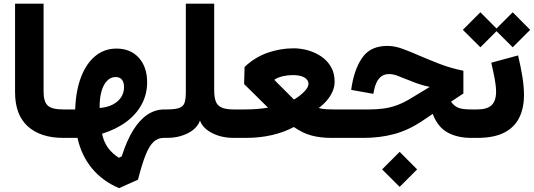

<svg xmlns="http://www.w3.org/2000/svg" viewBox="-20 -729 2823 1015"><path d="M59.6 -709.5V-241.2Q59.6 -121.6 127.2 -60.8Q194.8 0 315.4 0V-150.4Q253.4 -150.4 231.9 -171.4Q210.4 -192.4 210.4 -244.1V-709.5Z M595.7 -472.2Q531.7 -472.2 483.9 -432.9Q436 -393.6 408.4 -321.5Q380.9 -249.5 377.4 -150.4H315.4Q304.7 -150.4 299.8 -133.1Q294.9 -115.7 294.9 -75.7Q294.9 -35.6 299.8 -17.8Q304.7 0 315.4 0H389.6Q410.2 93.3 466.3 161.1Q522.5 229 609.9 265.6L709.5 220.7Q731 136.7 750.5 88.6Q770 40.5 792.5 20.3Q814.9 0 844.7 0H860.8V-150.4H847.7Q800.3 -150.4 758.8 -122.6Q717.3 -94.7 683.3 -39.6Q649.4 15.6 623.5 97.7L608.4 105Q572.3 82 550.3 51.3Q528.3 20.5 519.5 -22Q594.7 -45.4 647.9 -85.2Q701.2 -125 729.5 -178.2Q757.8 -231.4 757.8 -293.9Q757.8 -375 713.9 -423.6Q669.9 -472.2 595.7 -472.2ZM506.8 -158.2Q505.9 -207 515.9 -243.9Q525.9 -280.8 545.4 -301.3Q564.9 -321.8 591.3 -321.8Q612.8 -321.8 624.3 -308.1Q635.7 -294.4 635.7 -268.6Q635.7 -238.3 619.9 -214.4Q604 -190.4 575 -175.8Q545.9 -161.1 506.8 -158.2Z M1112.3 -251V-709.5H962.4V-244.1Q962.4 -208 956.3 -187.5Q950.2 -167 928.5 -158.7Q906.7 -150.4 860.4 -150.4Q850.6 -150.4 845.2 -135.3Q839.8 -120.1 839.8 -75.2Q839.8 -30.8 845.2 -15.4Q850.6 0 860.4 0Q924.3 0 973.1 -24.7Q1022 -49.3 1037.1 -91.8Q1052.7 -49.8 1102.5 -24.9Q1152.3 0 1215.8 0H1216.3V-150.4H1215.8Q1173.3 -150.4 1150.9 -160.9Q1128.4 -171.4 1120.4 -193.6Q1112.3 -215.8 1112.3 -251Z M1527.3 -332Q1556.2 -332 1574.7 -325.7Q1593.3 -319.3 1602.1 -308.8Q1610.8 -298.3 1610.8 -286.1Q1610.8 -268.1 1589.1 -245.4Q1567.4 -222.7 1534.2 -202.6L1431.6 -305.2V-309.1Q1453.1 -321.3 1478 -326.7Q1502.9 -332 1527.3 -332ZM1532.2 -473.6Q1462.4 -473.6 1395 -450.2Q1327.6 -426.8 1272.9 -375L1270.5 -284.7L1397 -159.7Q1368.7 -155.3 1338.1 -152.8Q1307.6 -150.4 1272.9 -150.4H1216.3Q1206.5 -150.4 1201.2 -135.3Q1195.8 -120.1 1195.8 -75.2Q1195.8 -30.3 1201.2 -15.1Q1206.5 0 1216.3 0H1278.3Q1352.1 0 1416.3 -14.6Q1480.5 -29.3 1533.7 -57.6Q1577.6 -26.4 1624.5 -13.2Q1671.4 0 1732.9 0H1794.4V-150.4H1749.5Q1727.5 -150.4 1705.6 -151.4Q1683.6 -152.3 1665 -158.2Q1688 -174.8 1707 -196.8Q1726.1 -218.8 1737.5 -244.4Q1749 -270 1749 -297.4Q1749 -342.3 1729.7 -375.5Q1710.4 -408.7 1678.5 -430.4Q1646.5 -452.1 1608.2 -462.9Q1569.8 -473.6 1532.2 -473.6Z M2000 166.5 2092.8 258.8 2185.1 166.5 2092.8 73.7ZM2028.3 -486.3Q1943.4 -486.3 1900.6 -431.4Q1857.9 -376.5 1840.3 -278.8L1836.4 -253.9L1953.6 -232.9L1957.5 -252.4Q1966.3 -294.9 1985.8 -316.2Q2005.4 -337.4 2035.2 -337.4Q2056.6 -337.4 2077.9 -329.8Q2099.1 -322.3 2124.5 -311.5Q2150.4 -300.8 2181.4 -289.3Q2212.4 -277.8 2252 -269.5L2143.6 -204.1Q2107.9 -183.1 2074.5 -171.4Q2041 -159.7 2005.9 -155Q1970.7 -150.4 1928.7 -150.4H1793.9Q1783.7 -150.4 1778.6 -135.3Q1773.4 -120.1 1773.4 -75.2Q1773.4 -30.8 1778.6 -15.4Q1783.7 0 1793.9 0H1899.9Q1988.3 0 2062.7 -20Q2137.2 -40 2209 -87.4L2267.6 -127Q2293.5 -58.1 2345.2 -29.1Q2397 0 2472.2 0H2484.9V-150.4H2472.7Q2426.3 -150.4 2403.8 -158.9Q2381.3 -167.5 2364.3 -191.4L2429.7 -234.9V-355Q2360.4 -369.1 2303.5 -391.4Q2246.6 -413.6 2197.8 -434.6Q2148.9 -456.1 2107.4 -471.2Q2065.9 -486.3 2028.3 -486.3Z M2718.8 -436 2577.1 -397.5Q2588.4 -349.1 2595.5 -310.8Q2602.5 -272.5 2602.5 -244.1Q2602.5 -195.8 2578.9 -173.1Q2555.2 -150.4 2502.9 -150.4H2484.4Q2474.1 -150.4 2469 -135.3Q2463.9 -120.1 2463.9 -75.2Q2463.9 -30.3 2469 -15.1Q2474.1 0 2484.4 0H2502.9Q2590.8 0 2645.3 -27.8Q2699.7 -55.7 2724.9 -106.7Q2750 -157.7 2750 -226.1Q2750 -271.5 2741.5 -324.2Q2732.9 -377 2718.8 -436ZM2597.7 -571.3 2690.4 -479 2782.7 -571.3 2690.4 -664.1ZM2426.8 -571.3 2519.5 -479 2611.8 -571.3 2519.5 -664.1Z"/></svg>

Font: Estedad-FD-VF Thin
Style: Regular
Weight: 100
Designer: Amin Abedi
Version: Version 5.0